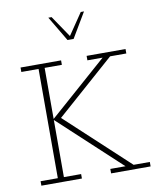

<svg xmlns="http://www.w3.org/2000/svg" viewBox="-88 -865 755 933"><g transform="rotate(-10 289.5 -399.0)"><path d="M40 0V-22H125V-561H40V-583H240V-561H155V-309L441 -561H366V-583H558V-561H478L179 -297L180 -318L499 -22H579V0H384V-22H459L155 -304V-22H240V0ZM288 -675 215 -798H231L303 -692L375 -798H391L318 -675Z"/></g></svg>

Font: Rokkitt Thin
Style: Regular
Weight: 250
Version: Version 3.103